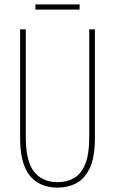

<svg xmlns="http://www.w3.org/2000/svg" viewBox="-20 -848 526 878"><path d="M414 -217Q414 -130 391 -80.5Q368 -31 329.5 -10.5Q291 10 243 10Q161 10 116.5 -44.5Q72 -99 72 -217V-714H98V-221Q98 -109 136.5 -62Q175 -15 243 -15Q286 -15 318.5 -33.5Q351 -52 369.5 -97Q388 -142 388 -221V-714H414ZM344 -828V-804H142V-828Z"/></svg>

Font: Noto Sans Telugu ExtraCondensed Thin
Style: Regular
Weight: 100
Width: 2
Designer: Jelle Bosma - Monotype Design Team
Foundry: Monotype Imaging Inc.
Version: Version 2.005; ttfautohint (v1.8.4.7-5d5b)